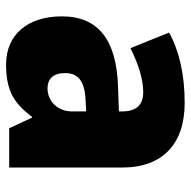

<svg xmlns="http://www.w3.org/2000/svg" viewBox="-18 -678 613 616"><g transform="rotate(90 288.0 -369.5)"><path d="M310 -656C219 -656 144 -639 84 -606L134 -482C186 -508 235 -523 275 -523C314 -523 337 -503 337 -455V-445L252 -442C109 -436 32 -380 32 -262C32 -152 91 -83 186 -83C270 -83 311 -108 354 -166H357L391 -93H517V-456C517 -587 439 -656 310 -656ZM299 -338 337 -340V-295C337 -248 304 -216 263 -216C233 -216 214 -234 214 -272C214 -313 238 -335 299 -338Z"/></g></svg>

Font: Noto Sans Kannada UI SemiCondensed Black
Style: Regular
Weight: 900
Width: 4
Designer: Jelle Bosma - Monotype Design Team
Foundry: Monotype Imaging Inc.
Version: Version 2.005